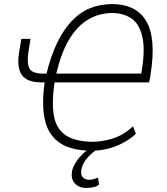

<svg xmlns="http://www.w3.org/2000/svg" viewBox="-20 -733 820 944"><path d="M433 8Q329 8 272.5 -31.5Q216 -71 200 -146.5Q184 -222 200 -331L206 -328H180Q137 -328 110.5 -343.5Q84 -359 75 -390.5Q66 -422 73 -470L85 -542H130L119 -473Q112 -421 125 -396Q138 -371 195 -371H219L207 -364Q229 -456 260.5 -521.5Q292 -587 333 -630Q374 -673 423.5 -693Q473 -713 532 -713Q587 -713 629 -693.5Q671 -674 697 -632.5Q723 -591 729 -523.5Q735 -456 719 -358L713 -328H240L249 -333Q233 -226 245.5 -161.5Q258 -97 305.5 -66.5Q353 -36 439 -36Q478 -36 531 -51Q584 -66 634 -112L648 -75Q619 -48 583 -29.5Q547 -11 508.5 -1.5Q470 8 433 8ZM532 -669Q468 -669 413.5 -637Q359 -605 318.5 -536.5Q278 -468 254 -358L249 -371H684L671 -352Q695 -475 681.5 -544Q668 -613 628 -641Q588 -669 532 -669ZM404 191Q367 191 346 166.5Q325 142 337 97Q349 64 377 34Q405 4 448 -23L461 0Q451 5 434.5 18.5Q418 32 403.5 50.5Q389 69 382 92Q374 125 386.5 138Q399 151 418 151Q428 151 439 148Q450 145 462 140L467 174Q457 183 441 187Q425 191 404 191Z"/></svg>

Font: Nunito Sans 7pt Condensed ExtraLight
Style: Italic
Weight: 250
Width: 3
Italic angle: -9°
Designer: Vernon Adams
Foundry: Vernon Adams
Version: Version 3.101;gftools[0.9.27]